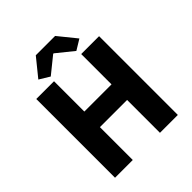

<svg xmlns="http://www.w3.org/2000/svg" viewBox="-225 -979 1124 1124"><g transform="rotate(-45 337.0 -417.5)"><path d="M77 0H224V-272H449V0H597V-652H449V-401H224V-652H77ZM166 -724 230 -685 334 -769H338L442 -685L506 -724L416 -835H256Z"/></g></svg>

Font: Giro Sans Regular
Style: Bold
Weight: 700
Designer: Paul D. Hunt
Foundry: Adobe Systems Incorporated
Version: Version 1.000;PS 1.0;hotconv 1.0.88;makeotf.lib2.5.647800